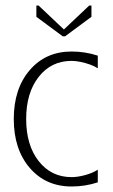

<svg xmlns="http://www.w3.org/2000/svg" viewBox="-20 -672 410 697"><path d="M208 -540 112 -611V-652H120L212 -565L304 -652H312V-611L216 -540ZM335 -10Q289 5 240 5Q146 5 88 -62.5Q30 -130 30 -240Q30 -350 88 -417.5Q146 -485 240 -485Q289 -485 335 -470V-424Q323 -432 306 -438Q289 -444 271.5 -447.5Q254 -451 240 -451Q166 -451 120.5 -393Q75 -335 75 -240Q75 -145 120.5 -87Q166 -29 240 -29Q262 -29 289.5 -36.5Q317 -44 335 -56Z"/></svg>

Font: Glametrix
Style: Light
Weight: 300
Designer: gluk
Foundry: gluk
Version: Version 0.40